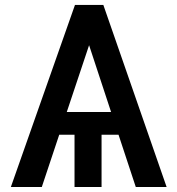

<svg xmlns="http://www.w3.org/2000/svg" viewBox="-20 -747 708 767"><path d="M522.4 0H645.6L392.8 -727.3H279.5L23.4 0H147L216.6 -208.8H277.7V0H385.7V-208.8H453.5ZM246.8 -299.7 335.9 -566.4 423.7 -299.7Z"/></svg>

Font: Magic Ui Pro Medium
Style: Regular
Weight: 500
Designer: Stefan Endress, Andreas Faust
Version: Version 1.000;FEAKit 1.0